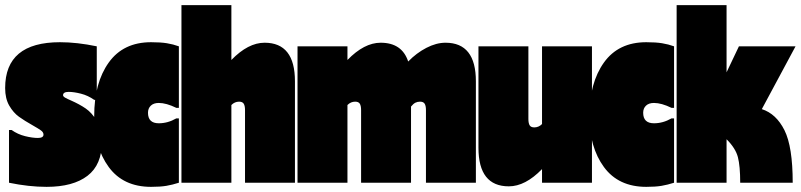

<svg xmlns="http://www.w3.org/2000/svg" viewBox="-35 -710 3111 746"><path d="M198 -546Q264 -546 341 -530V-322H331Q307 -339 279.5 -346Q252 -353 232 -353Q210 -353 210 -340Q210 -335 219 -330Q228 -325 240 -320Q274 -305 298 -288.5Q322 -272 341.5 -240Q361 -208 361 -159Q361 -70 305 -27Q249 16 146 16Q77 16 0 0V-205H10Q34 -188 62.5 -181Q91 -174 112 -174Q134 -174 134 -187Q134 -196 124.5 -203Q115 -210 92 -223Q60 -241 38.5 -256.5Q17 -272 1 -299.5Q-15 -327 -15 -368Q-15 -546 198 -546Z M582 -231Q617 -231 650 -250H660V0Q635 8 611.5 12Q588 16 552 16Q444 16 387.5 -61Q331 -138 331 -259Q331 -388 387.5 -467Q444 -546 552 -546Q589 -546 613.5 -542Q638 -538 660 -530V-291H650Q611 -310 582 -310Q562 -310 551 -299.5Q540 -289 540 -272Q540 -231 582 -231Z M1111 -394V0H917V-282Q917 -299 912 -307Q907 -315 894 -315Q877 -315 864 -302V0H670V-690H864V-477Q929 -544 993 -544Q1111 -544 1111 -394Z M1814 -394V0H1620V-282Q1620 -299 1615 -307Q1610 -315 1597 -315Q1587 -315 1579 -311Q1571 -307 1562 -296V0H1368V-282Q1368 -299 1363 -307Q1358 -315 1345 -315Q1328 -315 1315 -302V0H1121V-530H1315V-477Q1380 -544 1444 -544Q1527 -544 1551 -471Q1583 -504 1621.5 -524Q1660 -544 1696 -544Q1814 -544 1814 -394Z M2265 -530V0H2071V-53Q2006 14 1942 14Q1824 14 1824 -136V-530H2018V-248Q2018 -231 2023 -223Q2028 -215 2041 -215Q2058 -215 2071 -228V-530Z M2506 -231Q2541 -231 2574 -250H2584V0Q2559 8 2535.5 12Q2512 16 2476 16Q2368 16 2311.5 -61Q2255 -138 2255 -259Q2255 -388 2311.5 -467Q2368 -546 2476 -546Q2513 -546 2537.5 -542Q2562 -538 2584 -530V-291H2574Q2535 -310 2506 -310Q2486 -310 2475 -299.5Q2464 -289 2464 -272Q2464 -231 2506 -231Z M3045 0H2841Q2841 -65 2832 -99.5Q2823 -134 2788 -169V0H2594V-690H2788V-429L2836 -530H3056L2925 -286Q2981 -268 3013 -204Q3045 -140 3045 0Z"/></svg>

Font: FFF_tuoi-tre Black
Style: Regular
Weight: 900
Designer: bBox Type GmbH
Foundry: bBox Type GmbH
Version: Version 1.001